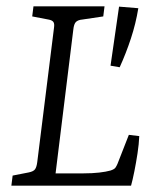

<svg xmlns="http://www.w3.org/2000/svg" viewBox="-20 -588 496 608"><path d="M388 -161 421 -157Q420 -132 415.5 -102.5Q411 -73 405.5 -45.5Q400 -18 395 0H16L20 -32L71 -42Q86 -45 91 -52Q96 -59 98 -75L151 -500Q153 -513 149 -518.5Q145 -524 134 -526L82 -536L86 -568H311L307 -536L240 -526Q228 -525 221 -519Q214 -513 212 -493L156 -39H245Q272 -39 294 -41.5Q316 -44 330 -48Q342 -52 345.5 -57Q349 -62 352 -69ZM330 -380 357 -567 418 -562Q410 -513 394.5 -466Q379 -419 359 -375Z"/></svg>

Font: Rasa Light
Style: Italic
Weight: 300
Italic angle: -7.10001°
Designer: Anna Giedrys (Yrsa+Rasa design), David Brezina (Yrsa art-direction, Rasa art-direction, design)
Foundry: Rosetta Type Foundry
Version: Version 2.004